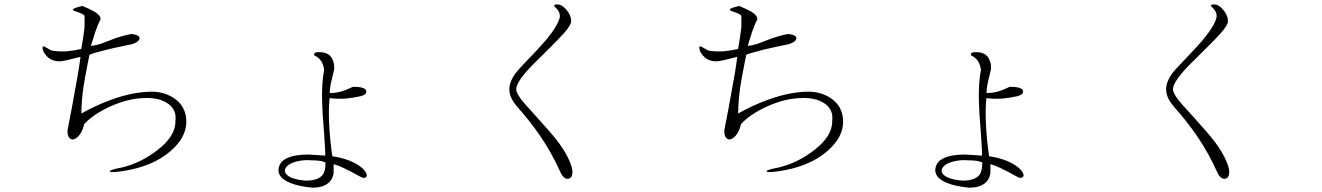

<svg xmlns="http://www.w3.org/2000/svg" viewBox="-20 -787 6040 877"><path d="M366.2 -708V-663.1Q364.3 -644.5 359.4 -611.3Q356.4 -593.8 351.6 -565.4V-563.5Q319.3 -555.7 285.2 -552.7Q251 -550.8 224.6 -554.7Q218.8 -554.7 210 -558.6Q206.1 -561.5 195.3 -567.4Q180.7 -576.2 176.8 -575.2Q170.9 -573.2 178.7 -550.8Q190.4 -530.3 206.1 -519.5Q224.6 -506.8 252.9 -506.8Q265.6 -507.8 284.2 -511.7Q295.9 -514.6 319.3 -520.5L347.7 -527.3Q338.9 -458 319.3 -356.4Q309.6 -298.8 292 -210.9L288.1 -190.4Q288.1 -166 297.9 -156.2Q306.6 -146.5 321.3 -152.3Q335 -158.2 346.7 -175.8Q359.4 -195.3 364.3 -219.7Q403.3 -262.7 477.5 -297.9Q561.5 -336.9 635.7 -338.9Q705.1 -342.8 746.1 -314.5Q788.1 -286.1 781.2 -234.4Q783.2 -166 698.2 -100.6Q625 -43.9 539.1 -22.5Q482.4 -11.7 481.4 -4.9Q480.5 2.9 537.1 -4.9Q676.8 -25.4 758.8 -96.7Q831.1 -159.2 831.1 -230.5Q831.1 -302.7 771.5 -340.8Q727.5 -368.2 673.8 -368.2Q586.9 -368.2 481.4 -329.1Q416 -304.7 351.6 -268.6Q352.5 -329.1 361.3 -390.6Q367.2 -427.7 379.9 -493.2L388.7 -537.1Q411.1 -545.9 465.8 -559.6Q497.1 -567.4 553.7 -579.1L582 -585Q614.3 -594.7 617.2 -610.4Q620.1 -627 581.1 -631.8Q555.7 -627.9 528.3 -619.1Q510.7 -614.3 481.4 -602.5Q451.2 -590.8 437.5 -585.9Q414.1 -579.1 395.5 -577.1L399.4 -590.8Q409.2 -624 416 -643.6Q428.7 -679.7 439.5 -699.2Q439.5 -715.8 414.1 -732.4Q394.5 -744.1 356.4 -759.8Q313.5 -750 313.5 -743.2Q313.5 -738.3 335.9 -731.4Q352.5 -725.6 358.4 -721.7Q369.1 -715.8 366.2 -708Z M1506.8 -471.7 1505.9 -493.2Q1500 -521.5 1485.4 -534.2Q1467.8 -549.8 1434.6 -548.8Q1418 -548.8 1415 -541Q1411.1 -533.2 1426.8 -528.3Q1443.4 -516.6 1451.2 -501Q1457 -489.3 1460.9 -468.8Q1449.2 -412.1 1451.2 -326.2Q1452.1 -276.4 1460 -182.6Q1462.9 -140.6 1463.9 -123Q1465.8 -93.8 1465.8 -76.2L1437.5 -78.1L1390.6 -81.1Q1313.5 -81.1 1278.3 -57.6Q1252 -39.1 1252 -7.8Q1253.9 28.3 1306.6 48.8Q1344.7 64.5 1407.2 70.3Q1452.1 70.3 1477.5 50.8Q1500 33.2 1503.9 2.9V-37.1Q1523.4 -32.2 1547.9 -20.5Q1560.5 -14.6 1588.9 0L1621.1 17.6Q1643.6 31.2 1652.3 21.5Q1661.1 11.7 1644.5 -8.8Q1622.1 -35.2 1575.2 -53.7Q1539.1 -67.4 1498 -73.2Q1487.3 -148.4 1484.4 -205.1Q1479.5 -281.2 1485.4 -338.9Q1520.5 -334 1560.5 -336.9Q1591.8 -339.8 1627.9 -347.7Q1658.2 -356.4 1652.3 -373Q1646.5 -390.6 1593.8 -390.6L1585.9 -387.7Q1559.6 -375 1542 -370.1Q1512.7 -361.3 1486.3 -362.3Q1486.3 -377.9 1490.2 -401.4Q1493.2 -415 1501 -447.3ZM1377 -55.7 1405.3 -54.7Q1426.8 -54.7 1444.3 -51.8Q1455.1 -49.8 1466.8 -44.9Q1466.8 -6.8 1455.1 9.8Q1435.5 38.1 1376 38.1Q1328.1 34.2 1302.7 20.5Q1280.3 7.8 1281.2 -8.8Q1283.2 -26.4 1306.6 -39.1Q1333 -52.7 1377 -55.7Z M2527.3 -766.6H2522.5Q2511.7 -766.6 2511.7 -761.7Q2511.7 -756.8 2521.5 -749Q2530.3 -739.3 2533.2 -732.4Q2538.1 -722.7 2537.1 -709Q2529.3 -671.9 2477.5 -608.4Q2447.3 -572.3 2384.8 -507.8L2353.5 -474.6Q2306.6 -423.8 2306.6 -379.9Q2305.7 -342.8 2339.8 -302.7Q2404.3 -229.5 2448.2 -165Q2502 -85.9 2541 2Q2556.6 33.2 2577.1 29.3Q2598.6 24.4 2593.8 -13.7Q2582 -67.4 2529.3 -138.7Q2498 -179.7 2427.7 -256.8Q2380.9 -307.6 2364.3 -328.1Q2337.9 -362.3 2337.9 -378.9Q2337.9 -405.3 2380.9 -456.1Q2406.2 -485.4 2473.6 -550.8Q2531.2 -607.4 2552.7 -631.8Q2588.9 -671.9 2588.9 -690.4Q2588.9 -715.8 2568.4 -741.2Q2546.9 -766.6 2527.3 -766.6Z M3366.2 -708V-663.1Q3364.3 -644.5 3359.4 -611.3Q3356.4 -593.8 3351.6 -565.4V-563.5Q3319.3 -555.7 3285.2 -552.7Q3251 -550.8 3224.6 -554.7Q3218.8 -554.7 3210 -558.6Q3206.1 -561.5 3195.3 -567.4Q3180.7 -576.2 3176.8 -575.2Q3170.9 -573.2 3178.7 -550.8Q3190.4 -530.3 3206.1 -519.5Q3224.6 -506.8 3252.9 -506.8Q3265.6 -507.8 3284.2 -511.7Q3295.9 -514.6 3319.3 -520.5L3347.7 -527.3Q3338.9 -458 3319.3 -356.4Q3309.6 -298.8 3292 -210.9L3288.1 -190.4Q3288.1 -166 3297.9 -156.2Q3306.6 -146.5 3321.3 -152.3Q3335 -158.2 3346.7 -175.8Q3359.4 -195.3 3364.3 -219.7Q3403.3 -262.7 3477.5 -297.9Q3561.5 -336.9 3635.7 -338.9Q3705.1 -342.8 3746.1 -314.5Q3788.1 -286.1 3781.2 -234.4Q3783.2 -166 3698.2 -100.6Q3625 -43.9 3539.1 -22.5Q3482.4 -11.7 3481.4 -4.9Q3480.5 2.9 3537.1 -4.9Q3676.8 -25.4 3758.8 -96.7Q3831.1 -159.2 3831.1 -230.5Q3831.1 -302.7 3771.5 -340.8Q3727.5 -368.2 3673.8 -368.2Q3586.9 -368.2 3481.4 -329.1Q3416 -304.7 3351.6 -268.6Q3352.5 -329.1 3361.3 -390.6Q3367.2 -427.7 3379.9 -493.2L3388.7 -537.1Q3411.1 -545.9 3465.8 -559.6Q3497.1 -567.4 3553.7 -579.1L3582 -585Q3614.3 -594.7 3617.2 -610.4Q3620.1 -627 3581.1 -631.8Q3555.7 -627.9 3528.3 -619.1Q3510.7 -614.3 3481.4 -602.5Q3451.2 -590.8 3437.5 -585.9Q3414.1 -579.1 3395.5 -577.1L3399.4 -590.8Q3409.2 -624 3416 -643.6Q3428.7 -679.7 3439.5 -699.2Q3439.5 -715.8 3414.1 -732.4Q3394.5 -744.1 3356.4 -759.8Q3313.5 -750 3313.5 -743.2Q3313.5 -738.3 3335.9 -731.4Q3352.5 -725.6 3358.4 -721.7Q3369.1 -715.8 3366.2 -708Z M4506.8 -471.7 4505.9 -493.2Q4500 -521.5 4485.4 -534.2Q4467.8 -549.8 4434.6 -548.8Q4418 -548.8 4415 -541Q4411.1 -533.2 4426.8 -528.3Q4443.4 -516.6 4451.2 -501Q4457 -489.3 4460.9 -468.8Q4449.2 -412.1 4451.2 -326.2Q4452.1 -276.4 4460 -182.6Q4462.9 -140.6 4463.9 -123Q4465.8 -93.8 4465.8 -76.2L4437.5 -78.1L4390.6 -81.1Q4313.5 -81.1 4278.3 -57.6Q4252 -39.1 4252 -7.8Q4253.9 28.3 4306.6 48.8Q4344.7 64.5 4407.2 70.3Q4452.1 70.3 4477.5 50.8Q4500 33.2 4503.9 2.9V-37.1Q4523.4 -32.2 4547.9 -20.5Q4560.5 -14.6 4588.9 0L4621.1 17.6Q4643.6 31.2 4652.3 21.5Q4661.1 11.7 4644.5 -8.8Q4622.1 -35.2 4575.2 -53.7Q4539.1 -67.4 4498 -73.2Q4487.3 -148.4 4484.4 -205.1Q4479.5 -281.2 4485.4 -338.9Q4520.5 -334 4560.5 -336.9Q4591.8 -339.8 4627.9 -347.7Q4658.2 -356.4 4652.3 -373Q4646.5 -390.6 4593.8 -390.6L4585.9 -387.7Q4559.6 -375 4542 -370.1Q4512.7 -361.3 4486.3 -362.3Q4486.3 -377.9 4490.2 -401.4Q4493.2 -415 4501 -447.3ZM4377 -55.7 4405.3 -54.7Q4426.8 -54.7 4444.3 -51.8Q4455.1 -49.8 4466.8 -44.9Q4466.8 -6.8 4455.1 9.8Q4435.5 38.1 4376 38.1Q4328.1 34.2 4302.7 20.5Q4280.3 7.8 4281.2 -8.8Q4283.2 -26.4 4306.6 -39.1Q4333 -52.7 4377 -55.7Z M5527.3 -766.6H5522.5Q5511.7 -766.6 5511.7 -761.7Q5511.7 -756.8 5521.5 -749Q5530.3 -739.3 5533.2 -732.4Q5538.1 -722.7 5537.1 -709Q5529.3 -671.9 5477.5 -608.4Q5447.3 -572.3 5384.8 -507.8L5353.5 -474.6Q5306.6 -423.8 5306.6 -379.9Q5305.7 -342.8 5339.8 -302.7Q5404.3 -229.5 5448.2 -165Q5502 -85.9 5541 2Q5556.6 33.2 5577.1 29.3Q5598.6 24.4 5593.8 -13.7Q5582 -67.4 5529.3 -138.7Q5498 -179.7 5427.7 -256.8Q5380.9 -307.6 5364.3 -328.1Q5337.9 -362.3 5337.9 -378.9Q5337.9 -405.3 5380.9 -456.1Q5406.2 -485.4 5473.6 -550.8Q5531.2 -607.4 5552.7 -631.8Q5588.9 -671.9 5588.9 -690.4Q5588.9 -715.8 5568.4 -741.2Q5546.9 -766.6 5527.3 -766.6Z"/></svg>

Font: BatangChe
Style: Regular
Weight: 400
Monospace: yes
Version: Version 2.21